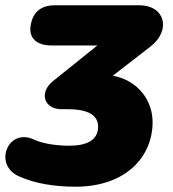

<svg xmlns="http://www.w3.org/2000/svg" viewBox="-78 -514 655 726"><path d="M207 192C399 192 499 78 499 -52C499 -134 445 -209 349 -228L491 -338C571 -400 545 -494 450 -494H129C77 -494 46 -468 38 -418C30 -370 60 -342 118 -342H290L122 -207C68 -163 89 -101 155 -101H179C259 -101 293 -76 293 -35C293 17 248 37 184 37C139 37 85 30 51 14C-48 -33 -104 108 -8 152C53 180 129 192 207 192Z"/></svg>

Font: SN Pro Black
Style: Italic
Weight: 900
Italic angle: -9°
Designer: Tobias Whetton
Foundry: Supernotes
Version: Version 1.001;Glyphs 3.2 (3249)